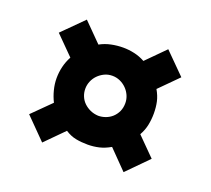

<svg xmlns="http://www.w3.org/2000/svg" viewBox="-90 -688 780 711"><g transform="rotate(20 299.5 -333.0)"><path d="M469.2 -421.9Q481.9 -399.9 486.6 -378.7Q491.2 -357.4 491.2 -333Q491.2 -309.6 486.6 -287.1Q481.9 -264.6 470.2 -244.1L541 -172.9L460 -90.8L388.2 -164.1Q366.2 -151.4 344.5 -146.2Q322.8 -141.1 299.8 -141.1Q274.9 -141.1 253.4 -145.3Q231.9 -149.4 210.9 -163.1L139.2 -90.8L58.1 -172.9L129.9 -244.1Q119.6 -264.6 113.8 -287.6Q107.9 -310.5 107.9 -333Q107.9 -356.4 113.3 -378.9Q118.7 -401.4 129.9 -421.9L58.1 -494.1L139.2 -575.2L210.9 -502.9Q231.4 -514.2 254.6 -519Q277.8 -523.9 301.8 -523.9Q323.7 -523.9 345.7 -519Q367.7 -514.2 388.2 -502.9L460 -575.2L541 -494.1ZM221.2 -333Q221.2 -316.9 227.1 -303Q232.9 -289.1 243.7 -278.8Q254.4 -268.6 268.6 -262.2Q282.7 -255.9 299.8 -254.9Q314.5 -254.9 328.6 -260Q342.8 -265.1 354 -275.1Q365.2 -285.2 372.1 -299.8Q378.9 -314.5 378.9 -333Q378.9 -348.6 372.6 -363Q366.2 -377.4 355.2 -388.4Q344.2 -399.4 329.8 -405.8Q315.4 -412.1 299.8 -412.1Q282.7 -412.1 268.6 -405.3Q254.4 -398.4 243.7 -387.5Q232.9 -376.5 227.1 -362.3Q221.2 -348.1 221.2 -333Z"/></g></svg>

Font: REH Gaming
Style: Gaming
Weight: 700
Designer: Astigmatic (AOETI)
Foundry: Astigmatic (AOETI)
Version: Version 1.001 2011